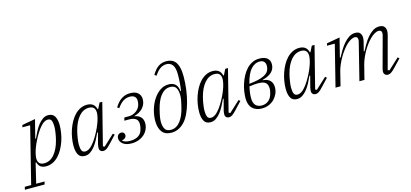

<svg xmlns="http://www.w3.org/2000/svg" viewBox="-151 -1332 4507 2104"><g transform="rotate(-15 2102.0 -280.0)"><path d="M-69 168H3L162 -468H74L80 -493L231 -520L178 -312L185 -310Q203 -349 223 -387.5Q243 -426 267 -456Q291 -486 319 -505Q347 -524 380 -524Q432 -524 453.5 -486Q475 -448 475 -386Q475 -344 467.5 -297.5Q460 -251 445 -207Q430 -163 408 -123Q386 -83 357.5 -53Q329 -23 293.5 -5.5Q258 12 217 12Q180 12 156 -3.5Q132 -19 121 -58H114L60 168H155L147 200H-77ZM204 -25Q270 -25 318.5 -81Q367 -137 392 -234Q402 -272 408.5 -314.5Q415 -357 415 -385Q415 -427 405 -452.5Q395 -478 363 -478Q344 -478 322.5 -465.5Q301 -453 280 -428Q256 -401 234 -365.5Q212 -330 193.5 -293.5Q175 -257 162 -223Q149 -189 143 -165L139 -148Q125 -89 141 -57Q157 -25 204 -25Z M656 12Q604 12 583 -26Q562 -64 562 -127Q562 -169 569.5 -215Q577 -261 592 -305Q607 -349 629 -389Q651 -429 679.5 -459Q708 -489 743.5 -506.5Q779 -524 820 -524Q860 -524 885.5 -506Q911 -488 922 -446H928L961 -512H992L872 -38L890 -30L1013 -144L1030 -129L952 -46Q920 -11 901.5 0.5Q883 12 866 12Q845 12 833 0Q821 -12 821 -32Q821 -40 822.5 -52Q824 -64 826 -73L859 -199L852 -202Q834 -162 813.5 -123.5Q793 -85 769 -55Q745 -25 717 -6.5Q689 12 656 12ZM674 -34Q693 -34 714.5 -46.5Q736 -59 757 -84Q781 -111 803 -146.5Q825 -182 843.5 -218.5Q862 -255 875 -289Q888 -323 894 -347L898 -364Q912 -423 896 -455Q880 -487 833 -487Q767 -487 718.5 -431Q670 -375 645 -278Q635 -240 628.5 -197.5Q622 -155 622 -127Q622 -85 632 -59.5Q642 -34 674 -34Z M1187 12Q1122 12 1088.5 -15.5Q1055 -43 1055 -78Q1055 -104 1069.5 -118Q1084 -132 1103 -132Q1122 -132 1132 -121Q1142 -110 1142 -95Q1142 -75 1127.5 -62.5Q1113 -50 1095 -49L1093 -43Q1105 -33 1125 -26Q1145 -19 1179 -19Q1233 -19 1270 -41.5Q1307 -64 1319 -115Q1327 -144 1327 -170Q1327 -212 1300.5 -230.5Q1274 -249 1226 -249H1172L1181 -283H1232Q1279 -283 1315.5 -310Q1352 -337 1363 -375Q1370 -399 1370 -422Q1370 -455 1350.5 -471.5Q1331 -488 1295 -488Q1258 -488 1223 -467Q1188 -446 1154 -396L1133 -410Q1170 -470 1213 -497Q1256 -524 1309 -524Q1370 -524 1399 -496Q1428 -468 1428 -426Q1428 -369 1391.5 -328Q1355 -287 1294 -271L1293 -267Q1338 -260 1362 -233Q1386 -206 1386 -164Q1386 -129 1372 -97Q1358 -65 1332 -41Q1306 -17 1269 -2.5Q1232 12 1187 12Z M1640 12Q1566 12 1532 -34Q1498 -80 1498 -158Q1498 -219 1515.5 -281.5Q1533 -344 1565.5 -394.5Q1598 -445 1642.5 -476.5Q1687 -508 1741 -508Q1842 -508 1850 -401L1856 -403Q1862 -438 1866 -486Q1870 -534 1870 -588Q1870 -662 1845 -695Q1820 -728 1777 -728Q1739 -728 1706.5 -706.5Q1674 -685 1641 -634L1619 -648Q1655 -709 1694 -734.5Q1733 -760 1783 -760Q1815 -760 1841.5 -749.5Q1868 -739 1886.5 -714.5Q1905 -690 1915 -649.5Q1925 -609 1925 -550Q1925 -477 1915 -402Q1905 -327 1886.5 -260Q1868 -193 1842 -139Q1816 -85 1784 -53Q1750 -19 1714 -3.5Q1678 12 1640 12ZM1641 -20Q1674 -20 1701.5 -36Q1729 -52 1750 -80Q1771 -108 1786.5 -144Q1802 -180 1812 -221Q1819 -251 1824 -272.5Q1829 -294 1831.5 -310Q1834 -326 1835 -338Q1836 -350 1836 -362Q1836 -413 1817.5 -444.5Q1799 -476 1750 -476Q1717 -476 1689.5 -460Q1662 -444 1641 -416Q1620 -388 1604.5 -351.5Q1589 -315 1579 -275Q1571 -245 1566.5 -223.5Q1562 -202 1559.5 -186Q1557 -170 1556 -158Q1555 -146 1555 -134Q1555 -83 1573.5 -51.5Q1592 -20 1641 -20Z M2082 12Q2030 12 2009 -26Q1988 -64 1988 -127Q1988 -169 1995.5 -215Q2003 -261 2018 -305Q2033 -349 2055 -389Q2077 -429 2105.5 -459Q2134 -489 2169.5 -506.5Q2205 -524 2246 -524Q2286 -524 2311.5 -506Q2337 -488 2348 -446H2354L2387 -512H2418L2298 -38L2316 -30L2439 -144L2456 -129L2378 -46Q2346 -11 2327.5 0.5Q2309 12 2292 12Q2271 12 2259 0Q2247 -12 2247 -32Q2247 -40 2248.5 -52Q2250 -64 2252 -73L2285 -199L2278 -202Q2260 -162 2239.5 -123.5Q2219 -85 2195 -55Q2171 -25 2143 -6.5Q2115 12 2082 12ZM2100 -34Q2119 -34 2140.5 -46.5Q2162 -59 2183 -84Q2207 -111 2229 -146.5Q2251 -182 2269.5 -218.5Q2288 -255 2301 -289Q2314 -323 2320 -347L2324 -364Q2338 -423 2322 -455Q2306 -487 2259 -487Q2193 -487 2144.5 -431Q2096 -375 2071 -278Q2061 -240 2054.5 -197.5Q2048 -155 2048 -127Q2048 -85 2058 -59.5Q2068 -34 2100 -34Z M2666 12Q2598 12 2558 -26.5Q2518 -65 2518 -141Q2518 -178 2524.5 -220.5Q2531 -263 2545 -305.5Q2559 -348 2580 -387.5Q2601 -427 2629.5 -457.5Q2658 -488 2694.5 -506Q2731 -524 2776 -524Q2833 -524 2863.5 -499.5Q2894 -475 2894 -430Q2894 -325 2752 -289L2751 -285Q2808 -281 2834.5 -252Q2861 -223 2861 -175Q2861 -139 2846.5 -105.5Q2832 -72 2806.5 -45.5Q2781 -19 2745 -3.5Q2709 12 2666 12ZM2671 -20Q2716 -20 2748 -46Q2780 -72 2793 -123Q2797 -138 2799.5 -151Q2802 -164 2802 -175Q2802 -223 2777.5 -244.5Q2753 -266 2692 -266Q2676 -266 2650.5 -264Q2625 -262 2593 -257Q2586 -227 2581.5 -194.5Q2577 -162 2577 -130Q2577 -70 2603.5 -45Q2630 -20 2671 -20ZM2769 -492Q2716 -492 2672 -444.5Q2628 -397 2600 -285Q2658 -291 2699 -300.5Q2740 -310 2768 -323.5Q2796 -337 2811 -354Q2826 -371 2831 -391Q2834 -402 2835 -410.5Q2836 -419 2836 -430Q2836 -456 2820 -474Q2804 -492 2769 -492Z M3064 12Q3012 12 2991 -26Q2970 -64 2970 -127Q2970 -169 2977.5 -215Q2985 -261 3000 -305Q3015 -349 3037 -389Q3059 -429 3087.5 -459Q3116 -489 3151.5 -506.5Q3187 -524 3228 -524Q3268 -524 3293.5 -506Q3319 -488 3330 -446H3336L3369 -512H3400L3280 -38L3298 -30L3421 -144L3438 -129L3360 -46Q3328 -11 3309.5 0.5Q3291 12 3274 12Q3253 12 3241 0Q3229 -12 3229 -32Q3229 -40 3230.5 -52Q3232 -64 3234 -73L3267 -199L3260 -202Q3242 -162 3221.5 -123.5Q3201 -85 3177 -55Q3153 -25 3125 -6.5Q3097 12 3064 12ZM3082 -34Q3101 -34 3122.5 -46.5Q3144 -59 3165 -84Q3189 -111 3211 -146.5Q3233 -182 3251.5 -218.5Q3270 -255 3283 -289Q3296 -323 3302 -347L3306 -364Q3320 -423 3304 -455Q3288 -487 3241 -487Q3175 -487 3126.5 -431Q3078 -375 3053 -278Q3043 -240 3036.5 -197.5Q3030 -155 3030 -127Q3030 -85 3040 -59.5Q3050 -34 3082 -34Z M4095 12Q4074 12 4061 -0.5Q4048 -13 4048 -33Q4048 -51 4054 -71L4148 -418Q4152 -431 4152 -444Q4152 -479 4118 -479Q4095 -479 4070 -464.5Q4045 -450 4019 -424Q3996 -401 3973 -370.5Q3950 -340 3930 -305Q3910 -270 3894 -232Q3878 -194 3869 -158L3829 0H3772L3876 -416Q3880 -432 3880 -444Q3880 -479 3846 -479Q3824 -479 3799 -464.5Q3774 -450 3747 -424Q3725 -401 3702 -370.5Q3679 -340 3659 -305Q3639 -270 3622.5 -232Q3606 -194 3597 -158L3558 0H3501L3618 -468H3530L3536 -493L3686 -520L3632 -305L3638 -302Q3657 -338 3680.5 -377Q3704 -416 3731.5 -448.5Q3759 -481 3792 -502.5Q3825 -524 3864 -524Q3902 -524 3918.5 -503Q3935 -482 3935 -450Q3935 -439 3933 -428Q3931 -417 3928 -404L3903 -305L3910 -302Q3929 -338 3952 -377Q3975 -416 4002.5 -448.5Q4030 -481 4063 -502.5Q4096 -524 4135 -524Q4175 -524 4192 -504Q4209 -484 4209 -452Q4209 -441 4207 -430Q4205 -419 4202 -407L4103 -38L4121 -30L4244 -144L4261 -129L4182 -46Q4149 -11 4130 0.5Q4111 12 4095 12Z"/></g></svg>

Font: IBM Plex Serif Light
Style: Italic
Weight: 300
Italic angle: -14°
Designer: Mike Abbink, Paul van der Laan, Pieter van Rosmalen
Foundry: Bold Monday
Version: Version 3.001